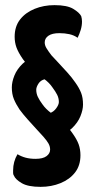

<svg xmlns="http://www.w3.org/2000/svg" viewBox="-20 -723 372 747"><path d="M198 -190 174 -283Q189 -288 199 -302Q209 -316 209 -326Q209 -341 202.5 -354Q196 -367 184 -383Q172 -401 151.5 -416Q131 -431 109 -449.5Q87 -468 69 -493Q51 -519 44 -538.5Q37 -558 37 -580Q37 -620 58 -647Q79 -674 114.5 -688.5Q150 -703 192 -703Q241 -703 265 -688.5Q289 -674 296 -660Q299 -650 299 -639Q299 -623 294 -606.5Q289 -590 282 -576Q268 -586 250 -590Q232 -594 211 -594Q183 -594 168.5 -584Q154 -574 154 -558Q154 -547 160.5 -536Q167 -525 180 -508Q191 -496 207.5 -478.5Q224 -461 242 -441Q260 -421 273 -402Q288 -381 295.5 -362Q303 -343 303 -316Q303 -296 293 -271Q283 -246 260 -224Q237 -202 198 -190ZM138 4Q89 4 64.5 -10.5Q40 -25 34 -40Q31 -44 31 -50Q31 -56 31 -60Q31 -94 48 -123Q63 -114 80 -109.5Q97 -105 118 -105Q147 -105 161 -115.5Q175 -126 175 -141Q175 -153 169 -164Q163 -175 149 -191Q138 -203 121.5 -221Q105 -239 87.5 -258.5Q70 -278 56 -297Q42 -318 34 -337.5Q26 -357 26 -383Q26 -404 36 -429Q46 -454 68.5 -475.5Q91 -497 130 -509L155 -415Q138 -411 129.5 -397.5Q121 -384 121 -374Q121 -359 127.5 -345.5Q134 -332 146 -316Q158 -299 178.5 -283.5Q199 -268 221 -250Q243 -232 261 -206Q279 -181 286 -161.5Q293 -142 293 -119Q293 -79 272 -52Q251 -25 215.5 -10.5Q180 4 138 4Z"/></svg>

Font: Yanone Kaffeesatz SemiBold
Style: Regular
Weight: 600
Designer: Yanone (Cyrillic: Daniel Pouzeot, Huerta Tipografica, and Cyreal)
Foundry: Yanone
Version: Version 2.003